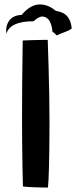

<svg xmlns="http://www.w3.org/2000/svg" viewBox="-20 -841 344 867"><path d="M196.5 6Q182.5 6 161.8 5.5Q141 5 120 4Q99 3 83.5 1Q82.5 -34.5 81.5 -87.5Q80.5 -140.5 80 -198.8Q79.5 -257 79.5 -307.5Q79.5 -381.5 80.2 -470.5Q81 -559.5 82.5 -658Q89 -658.5 103 -659Q117 -659.5 134 -660Q151 -660.5 167.5 -660.8Q184 -661 195.5 -661Q197.5 -602 199.5 -535.8Q201.5 -469.5 202.5 -404.2Q203.5 -339 203.5 -283Q203.5 -257 203.2 -223.8Q203 -190.5 202.5 -155.5Q202 -120.5 201.2 -88.2Q200.5 -56 199.2 -31.2Q198 -6.5 196.5 6ZM8.5 -688.5Q4.5 -725 22.5 -748.8Q40.5 -772.5 77.5 -773.5Q116 -819 156 -820.8Q196 -822.5 232 -792Q267.5 -786.5 284 -767Q300.5 -747.5 304 -712.5Q297 -706.5 284.5 -701Q272 -695.5 258.8 -690.8Q245.5 -686 236.5 -681Q231.5 -686 227.2 -690Q223 -694 217 -697.5Q215 -717.5 210.8 -730.2Q206.5 -743 200.5 -751Q191 -764 174 -766.2Q157 -768.5 131.5 -745Q78.5 -745 48.2 -731.2Q18 -717.5 8.5 -688.5Z"/></svg>

Font: Grandstander Thin Medium
Style: Regular
Weight: 500
Version: Version 1.200